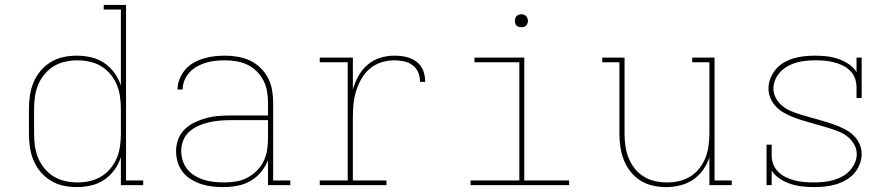

<svg xmlns="http://www.w3.org/2000/svg" viewBox="-20 -755 3640 783"><path d="M293 8Q265 8 237.5 2Q210 -4 186.5 -18.5Q163 -33 145 -54.5Q127 -76 116.5 -101.5Q106 -127 102 -154.5Q98 -182 98 -210V-310Q98 -338 102 -365.5Q106 -393 116.5 -418.5Q127 -444 145 -465.5Q163 -487 186.5 -501.5Q210 -516 237.5 -522Q265 -528 293 -528Q322 -528 351 -521.5Q380 -515 404.5 -498.5Q429 -482 446.5 -458Q464 -434 473 -406V-716H403V-735H494V-19H564V0H473V-114Q464 -86 446.5 -62Q429 -38 404.5 -21.5Q380 -5 351 1.5Q322 8 293 8ZM296 -11Q321 -11 346 -16.5Q371 -22 392.5 -35Q414 -48 430.5 -68Q447 -88 456.5 -111Q466 -134 469.5 -159.5Q473 -185 473 -210V-310Q473 -335 469.5 -360.5Q466 -386 456.5 -409Q447 -432 430.5 -452Q414 -472 392.5 -485Q371 -498 346 -503.5Q321 -509 296 -509Q271 -509 246 -503.5Q221 -498 199.5 -485Q178 -472 161.5 -452Q145 -432 135.5 -409Q126 -386 122.5 -360.5Q119 -335 119 -310V-210Q119 -185 122.5 -159.5Q126 -134 135.5 -111Q145 -88 161.5 -68Q178 -48 199.5 -35Q221 -22 246 -16.5Q271 -11 296 -11Z M892 8Q869 8 846 5.5Q823 3 801.5 -4Q780 -11 760 -23Q740 -35 726 -52.5Q712 -70 705 -92.5Q698 -115 698 -138Q698 -163 706.5 -186.5Q715 -210 733 -227.5Q751 -245 774 -256Q797 -267 821 -273.5Q845 -280 869.5 -282Q894 -284 919 -284H1073V-336Q1073 -359 1069 -382.5Q1065 -406 1054.5 -426.5Q1044 -447 1027 -464Q1010 -481 989 -491Q968 -501 944.5 -505Q921 -509 898 -509Q878 -509 858.5 -507Q839 -505 820.5 -499.5Q802 -494 784.5 -484.5Q767 -475 753.5 -460.5Q740 -446 732.5 -428Q725 -410 725 -390H704Q704 -412 712.5 -433Q721 -454 735.5 -471Q750 -488 769.5 -499Q789 -510 810.5 -516.5Q832 -523 854 -525.5Q876 -528 898 -528Q924 -528 950 -523.5Q976 -519 999.5 -508Q1023 -497 1042 -478.5Q1061 -460 1073 -437Q1085 -414 1089.5 -388Q1094 -362 1094 -336V-19H1164V0H1073V-102Q1063 -76 1044.5 -53.5Q1026 -31 1001.5 -17Q977 -3 948.5 2.5Q920 8 892 8ZM895 -11Q919 -11 943 -15Q967 -19 988 -30Q1009 -41 1026.5 -58Q1044 -75 1054.5 -96.5Q1065 -118 1069 -141.5Q1073 -165 1073 -189V-265H919Q897 -265 875 -263Q853 -261 831.5 -256Q810 -251 789.5 -242Q769 -233 752.5 -218.5Q736 -204 727.5 -183Q719 -162 719 -140Q719 -119 725.5 -99Q732 -79 745 -63.5Q758 -48 776 -37.5Q794 -27 814 -21Q834 -15 854.5 -13Q875 -11 895 -11Z M1284 0V-19H1398V-501H1284V-520H1419V-390Q1427 -418 1441.5 -444.5Q1456 -471 1478.5 -490.5Q1501 -510 1529.5 -519Q1558 -528 1588 -528Q1604 -528 1619.5 -526Q1635 -524 1649.5 -519Q1664 -514 1677 -504.5Q1690 -495 1698.5 -481.5Q1707 -468 1710.5 -452.5Q1714 -437 1714 -421H1693Q1693 -441 1685.5 -459.5Q1678 -478 1662 -489.5Q1646 -501 1626.5 -505Q1607 -509 1588 -509Q1561 -509 1534.5 -500.5Q1508 -492 1487.5 -474.5Q1467 -457 1453.5 -433Q1440 -409 1432 -383Q1424 -357 1421.5 -330Q1419 -303 1419 -276V-19H1556V0Z M1899 0V-19H2098V-501H1915V-520H2118V-19H2301V0ZM2106 -644Q2101 -644 2095.5 -645.5Q2090 -647 2086.5 -650.5Q2083 -654 2081.5 -659.5Q2080 -665 2080 -670Q2080 -675 2081.5 -680.5Q2083 -686 2086.5 -689.5Q2090 -693 2095.5 -695Q2101 -697 2106 -697Q2111 -697 2116.5 -695Q2122 -693 2125.5 -689.5Q2129 -686 2131 -680.5Q2133 -675 2133 -670Q2133 -665 2131 -659.5Q2129 -654 2125.5 -650.5Q2122 -647 2116.5 -645.5Q2111 -644 2106 -644Z M2697 8Q2669 8 2642 2Q2615 -4 2592 -18.5Q2569 -33 2551.5 -55Q2534 -77 2524 -102.5Q2514 -128 2510 -155.5Q2506 -183 2506 -210V-501H2436V-520H2527V-210Q2527 -185 2530.5 -160Q2534 -135 2543 -112Q2552 -89 2567.5 -69Q2583 -49 2604.5 -35.5Q2626 -22 2650.5 -16.5Q2675 -11 2700 -11Q2725 -11 2749.5 -16.5Q2774 -22 2795.5 -35.5Q2817 -49 2832.5 -69Q2848 -89 2857 -112Q2866 -135 2869.5 -160Q2873 -185 2873 -210V-501H2803V-520H2894V-19H2964V0H2873V-113Q2864 -86 2847 -62Q2830 -38 2806 -22Q2782 -6 2753.5 1Q2725 8 2697 8Z M3302 8Q3278 8 3253.5 5.5Q3229 3 3205.5 -4.5Q3182 -12 3161 -25.5Q3140 -39 3127 -60V0H3106V-165H3127V-120Q3127 -101 3134.5 -83Q3142 -65 3156 -52Q3170 -39 3187.5 -31Q3205 -23 3223.5 -18.5Q3242 -14 3261.5 -12.5Q3281 -11 3300 -11Q3319 -11 3338.5 -13Q3358 -15 3376.5 -20Q3395 -25 3412.5 -34Q3430 -43 3443.5 -57Q3457 -71 3465.5 -89Q3474 -107 3474 -126Q3474 -147 3464 -165Q3454 -183 3438.5 -196Q3423 -209 3404 -217Q3385 -225 3366 -231Q3347 -237 3327.5 -242.5Q3308 -248 3288.5 -253.5Q3269 -259 3249.5 -265Q3230 -271 3211.5 -278.5Q3193 -286 3175.5 -296Q3158 -306 3144 -321Q3130 -336 3122 -354.5Q3114 -373 3114 -394Q3114 -415 3122 -435.5Q3130 -456 3144 -472.5Q3158 -489 3177 -500Q3196 -511 3216.5 -517Q3237 -523 3258.5 -525.5Q3280 -528 3302 -528Q3326 -528 3350 -525.5Q3374 -523 3396.5 -515.5Q3419 -508 3440 -494.5Q3461 -481 3473 -461V-520H3494V-355H3473V-400Q3473 -419 3466 -437Q3459 -455 3445.5 -468Q3432 -481 3414.5 -489Q3397 -497 3379 -501.5Q3361 -506 3342 -507.5Q3323 -509 3304 -509Q3285 -509 3266 -507Q3247 -505 3228.5 -500Q3210 -495 3193 -485.5Q3176 -476 3163 -462.5Q3150 -449 3142 -431Q3134 -413 3134 -394Q3134 -374 3144 -355.5Q3154 -337 3169.5 -324Q3185 -311 3203.5 -303Q3222 -295 3241.5 -289Q3261 -283 3280.5 -277.5Q3300 -272 3319.5 -266.5Q3339 -261 3358 -255Q3377 -249 3396 -241.5Q3415 -234 3432.5 -224Q3450 -214 3464 -199.5Q3478 -185 3486 -166Q3494 -147 3494 -127Q3494 -105 3485.5 -84Q3477 -63 3462.5 -47Q3448 -31 3428.5 -20Q3409 -9 3388.5 -3Q3368 3 3346 5.5Q3324 8 3302 8Z"/></svg>

Font: Iosevka HT Thin Extended
Style: Regular
Weight: 100
Width: 7
Monospace: yes
Designer: Belleve Invis
Foundry: Belleve Invis
Version: Version 32.3.0; ttfautohint (v1.8.4)